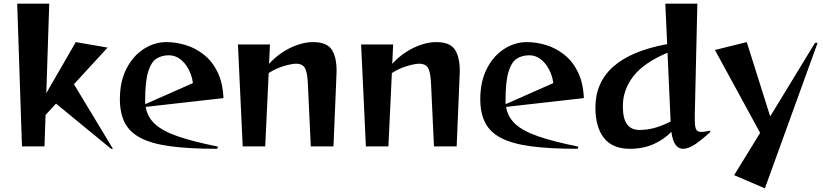

<svg xmlns="http://www.w3.org/2000/svg" viewBox="-20 -800 4497 1049"><path d="M587 13 286 -234 229 -172 223 0H100L74 -780H249L233 -291L394 -570L568 -540L384 -340L597 13Z M1167 13Q1013 13 910 -1Q807 -15 747 -47Q687 -79 661 -131Q635 -183 635 -258Q635 -355 671 -425Q707 -495 765.5 -532.5Q824 -570 889 -570Q941 -570 994 -554Q1047 -538 1093 -502Q1139 -466 1168 -407.5Q1197 -349 1201 -264L776 -216Q785 -161 826.5 -122.5Q868 -84 952 -55Q1036 -26 1171 1ZM1034 -346Q1029 -385 1011 -420Q993 -455 965 -476.5Q937 -498 903 -498Q863 -498 834 -479Q805 -460 789 -406.5Q773 -353 773 -250Q773 -245 773 -240.5Q773 -236 774 -231Z M1678 0 1662 -343Q1659 -409 1644.5 -430.5Q1630 -452 1599 -452Q1575 -452 1532 -439.5Q1489 -427 1448 -401L1429 0H1306L1280 -557H1455L1450 -451Q1481 -486 1521.5 -513Q1562 -540 1606 -555Q1650 -570 1690 -570Q1765 -570 1792 -529.5Q1819 -489 1819 -412Q1819 -405 1818.5 -398.5Q1818 -392 1818 -384L1802 0Z M2351 0 2335 -343Q2332 -409 2317.5 -430.5Q2303 -452 2272 -452Q2248 -452 2205 -439.5Q2162 -427 2121 -401L2102 0H1979L1953 -557H2128L2123 -451Q2154 -486 2194.5 -513Q2235 -540 2279 -555Q2323 -570 2363 -570Q2438 -570 2465 -529.5Q2492 -489 2492 -412Q2492 -405 2491.5 -398.5Q2491 -392 2491 -384L2475 0Z M3136 13Q2982 13 2879 -1Q2776 -15 2716 -47Q2656 -79 2630 -131Q2604 -183 2604 -258Q2604 -355 2640 -425Q2676 -495 2734.5 -532.5Q2793 -570 2858 -570Q2910 -570 2963 -554Q3016 -538 3062 -502Q3108 -466 3137 -407.5Q3166 -349 3170 -264L2745 -216Q2754 -161 2795.5 -122.5Q2837 -84 2921 -55Q3005 -26 3140 1ZM3003 -346Q2998 -385 2980 -420Q2962 -455 2934 -476.5Q2906 -498 2872 -498Q2832 -498 2803 -479Q2774 -460 2758 -406.5Q2742 -353 2742 -250Q2742 -245 2742 -240.5Q2742 -236 2743 -231Z M3862 -80Q3819 -40 3780.5 -13.5Q3742 13 3712 13Q3688 13 3671.5 -8Q3655 -29 3648 -80Q3611 -40 3553 -13.5Q3495 13 3421 13Q3326 13 3279.5 -46.5Q3233 -106 3233 -212Q3233 -487 3625 -559L3615 -780H3790L3776 -173V-146Q3776 -110 3782.5 -94.5Q3789 -79 3813 -79Q3821 -79 3832.5 -81Q3844 -83 3858 -86ZM3627 -512Q3497 -457 3440 -383Q3383 -309 3383 -220Q3383 -152 3406 -121Q3429 -90 3473 -90Q3517 -90 3557.5 -101.5Q3598 -113 3644 -136Z M3991 157 4133 -74 3886 -527 4060 -570 4188 -164 4433 -566H4447L4159 229Z"/></svg>

Font: Reggae One
Style: Regular
Weight: 400
Designer: Fontworks Inc.
Foundry: Fontworks Inc.
Version: Version 1.100